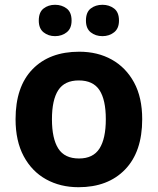

<svg xmlns="http://www.w3.org/2000/svg" viewBox="-20 -772 659 802"><path d="M574 -274Q574 -138 502.5 -64Q431 10 308 10Q232 10 172.5 -23Q113 -56 79 -119.5Q45 -183 45 -274Q45 -410 116 -483Q187 -556 311 -556Q388 -556 447 -523Q506 -490 540 -427.5Q574 -365 574 -274ZM197 -274Q197 -193 223.5 -151.5Q250 -110 310 -110Q369 -110 395.5 -151.5Q422 -193 422 -274Q422 -355 395.5 -395.5Q369 -436 309 -436Q250 -436 223.5 -395.5Q197 -355 197 -274ZM142 -686Q142 -721 162 -736.5Q182 -752 210 -752Q238 -752 258.5 -736.5Q279 -721 279 -686Q279 -653 258.5 -637Q238 -621 210 -621Q182 -621 162 -637Q142 -653 142 -686ZM339 -686Q339 -721 359 -736.5Q379 -752 408 -752Q436 -752 456.5 -736.5Q477 -721 477 -686Q477 -653 456.5 -637Q436 -621 408 -621Q379 -621 359 -637Q339 -653 339 -686Z"/></svg>

Font: Noto Sans Telugu
Style: Bold
Weight: 700
Designer: Jelle Bosma - Monotype Design Team
Foundry: Monotype Imaging Inc.
Version: Version 2.005; ttfautohint (v1.8.4.7-5d5b)